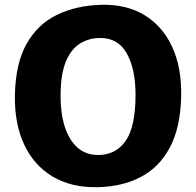

<svg xmlns="http://www.w3.org/2000/svg" viewBox="-20 -771 816 799"><path d="M386 8Q276 10 198.2 -36.8Q120.5 -83.5 80.2 -170.2Q40 -257 42 -375Q44.5 -507 90.8 -588.8Q137 -670.5 217 -709.2Q297 -748 400 -751Q505.5 -754 581 -708.2Q656.5 -662.5 696.2 -576.5Q736 -490.5 734 -373Q731.5 -241 687 -157.5Q642.5 -74 565 -34Q487.5 6 386 8ZM389 -126Q461 -126 502.5 -184.2Q544 -242.5 544 -378Q544 -483 508 -548Q472 -613 397 -613Q351.5 -613 314 -590.5Q276.5 -568 254.2 -515Q232 -462 232 -370Q232 -299 249.5 -244Q267 -189 301.8 -157.5Q336.5 -126 389 -126Z"/></svg>

Font: Merriweather Sans Black
Style: Regular
Weight: 900
Designer: Eben Sorkin
Foundry: Eben Sorkin
Version: Version 1.008; ttfautohint (v1.7.19-72a1) -l 8 -r 50 -G 200 